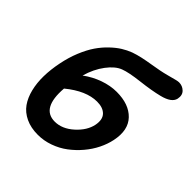

<svg xmlns="http://www.w3.org/2000/svg" viewBox="-202 -915 1083 1083"><g transform="rotate(45 339.0 -373.5)"><path d="M262.2 13.2Q206.1 13.2 164.3 -6.6Q122.6 -26.4 98.4 -60.5Q74.2 -94.7 62.5 -142.3Q50.8 -189.9 51.8 -243.7Q52.7 -297.4 64.9 -357.9Q76.7 -417.5 97.7 -468.5Q118.7 -519.5 143.1 -555.2Q167.5 -590.8 197.3 -619.1Q227.1 -647.5 254.4 -664.3Q281.7 -681.2 310.1 -691.9Q337.9 -701.7 368.9 -708.5Q399.9 -715.3 438.2 -721.4Q476.6 -727.5 492.2 -731Q517.1 -735.8 545.4 -743.4Q573.7 -751 590.8 -755.4Q607.9 -759.8 616.2 -759.8Q643.6 -759.8 663.1 -741Q682.6 -722.2 675.8 -689Q667 -649.4 596.2 -631.8Q540.5 -617.7 458.3 -608.2Q376 -598.6 337.9 -584Q298.3 -569.3 261 -519.8Q223.6 -470.2 204.1 -401.9Q250.5 -436 303.2 -454.6Q356 -473.1 405.8 -473.1Q503.9 -473.1 554.9 -419.9Q606 -366.7 585.9 -270Q577.6 -229.5 557.6 -189Q537.6 -148.4 506.8 -112.1Q476.1 -75.7 438.7 -47.6Q401.4 -19.5 355.5 -3.2Q309.6 13.2 262.2 13.2ZM366.2 -356Q279.8 -356 182.1 -275.9Q168.9 -106.9 276.9 -106.9Q335.4 -106.9 388.2 -154.5Q440.9 -202.1 452.1 -257.8Q461.4 -306.6 437.5 -331.3Q413.6 -356 366.2 -356Z"/></g></svg>

Font: Shantell Sans Normal
Style: Italic
Weight: 600
Italic angle: -11.31°
Designer: Stephen Nixon, Anya Danilova, Shantell Martin
Foundry: Arrow Type
Version: Version 1.006;[559af2be0]